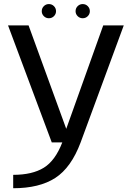

<svg xmlns="http://www.w3.org/2000/svg" viewBox="-20 -718 679 968"><path d="M241 0 20.5 -590H124L314 -68.5L500.5 -590H604L386.5 0Q339 127 258.8 179Q178.5 231 46.5 231V163.5Q143 163.5 201 127.5Q258.5 92 294 0ZM226.5 -626Q211.5 -626 201 -636.5Q190.5 -647 190.5 -661.5Q190.5 -676.5 201 -687Q211.5 -697.5 226.5 -697.5Q241.5 -697.5 252 -687Q262.5 -676.5 262.5 -661.5Q262.5 -647 252 -636.5Q241.5 -626 226.5 -626ZM397 -626Q382 -626 371.5 -636.5Q361 -647 361 -661.5Q361 -676.5 371.5 -687Q382 -697.5 397 -697.5Q412 -697.5 422.5 -687Q433 -676.5 433 -661.5Q433 -647 422.5 -636.5Q412 -626 397 -626Z"/></svg>

Font: Anybody ExtraExpanded
Style: Regular
Weight: 400
Width: 8
Designer: Tyler Finck
Foundry: Etcetera Type Company
Version: Version 1.010; ttfautohint (v1.8.3) -l 8 -r 50 -G 200 -x 14 